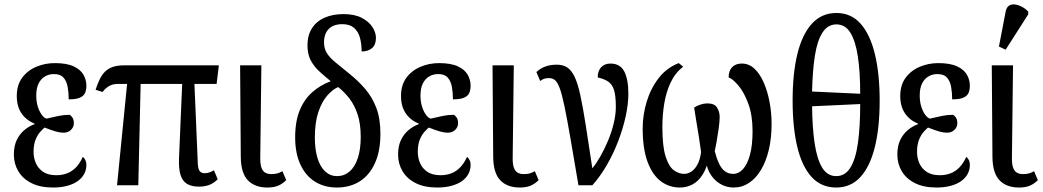

<svg xmlns="http://www.w3.org/2000/svg" viewBox="-20 -828 4661 858"><path d="M217 10Q160 10 121 -9.5Q82 -29 62 -62.5Q42 -96 42 -137Q42 -175 54.5 -201.5Q67 -228 88 -246Q109 -264 134 -273V-276Q98 -290 76.5 -321Q55 -352 55 -399Q55 -448 79 -480.5Q103 -513 142 -529.5Q181 -546 225 -546Q278 -546 309 -531.5Q340 -517 353 -494Q366 -471 366 -445Q366 -426 360 -412.5Q354 -399 337 -391.5Q320 -384 287 -384Q287 -413 282.5 -439Q278 -465 264 -481Q250 -497 221 -497Q199 -497 181 -486.5Q163 -476 152.5 -455Q142 -434 142 -401Q142 -374 149 -351.5Q156 -329 167 -314.5Q178 -300 188 -298Q217 -305 242 -310Q267 -315 291 -315Q297 -312 303.5 -303Q310 -294 310 -277Q310 -260 297 -247.5Q284 -235 264 -235Q248 -235 229 -240.5Q210 -246 179 -258Q172 -252 160 -239Q148 -226 139 -204Q130 -182 130 -149Q130 -124 139.5 -100.5Q149 -77 171.5 -61Q194 -45 232 -45Q258 -45 280 -53.5Q302 -62 319.5 -80Q337 -98 350 -127Q356 -123 361 -113.5Q366 -104 366 -90Q366 -69 356 -50.5Q346 -32 327 -18.5Q308 -5 280 2.5Q252 10 217 10Z M438 -417 407 -427Q416 -454 426 -474.5Q436 -495 450 -508.5Q464 -522 484.5 -529Q505 -536 535 -536H958L948 -453H504Q493 -453 481.5 -449.5Q470 -446 459 -438Q448 -430 438 -417ZM503 0 550 -473H609L598 0ZM869 6Q836 6 815.5 -6.5Q795 -19 786.5 -47Q778 -75 780 -122L795 -473H848L864 -96Q865 -74 872 -64Q879 -54 895 -54Q906 -54 916 -57.5Q926 -61 936 -67L953 -27Q935 -9 915 -1.5Q895 6 869 6Z M1175 10Q1119 10 1088 -22Q1057 -54 1056 -125L1053 -536H1148L1143 -119Q1143 -92 1149 -77Q1155 -62 1166 -56Q1177 -50 1192 -50Q1208 -50 1219 -53Q1230 -56 1242 -63L1259 -23Q1242 -6 1222.5 2Q1203 10 1175 10Z M1485 10Q1430 10 1388 -16Q1346 -42 1322.5 -92.5Q1299 -143 1299 -214Q1299 -286 1319.5 -335.5Q1340 -385 1376 -416.5Q1412 -448 1458 -465Q1431 -487 1407 -509Q1383 -531 1368.5 -558.5Q1354 -586 1354 -625Q1354 -670 1374 -701.5Q1394 -733 1430.5 -749Q1467 -765 1515 -765Q1564 -765 1596 -748.5Q1628 -732 1644 -707.5Q1660 -683 1660 -659Q1660 -628 1642.5 -613Q1625 -598 1596 -598Q1596 -632 1588.5 -659.5Q1581 -687 1562 -703.5Q1543 -720 1510 -720Q1470 -720 1449 -698.5Q1428 -677 1428 -639Q1428 -611 1440.5 -591Q1453 -571 1477 -551Q1501 -531 1537 -502Q1580 -468 1612 -430.5Q1644 -393 1662 -345Q1680 -297 1680 -230Q1680 -153 1655.5 -99Q1631 -45 1587.5 -17.5Q1544 10 1485 10ZM1486 -41Q1518 -41 1542 -61.5Q1566 -82 1579 -121.5Q1592 -161 1592 -216Q1592 -275 1578 -317Q1564 -359 1541 -388.5Q1518 -418 1491 -439Q1466 -428 1442 -400.5Q1418 -373 1402.5 -327Q1387 -281 1387 -213Q1387 -160 1399 -121Q1411 -82 1433.5 -61.5Q1456 -41 1486 -41Z M1934 10Q1877 10 1838 -9.5Q1799 -29 1779 -62.5Q1759 -96 1759 -137Q1759 -175 1771.5 -201.5Q1784 -228 1805 -246Q1826 -264 1851 -273V-276Q1815 -290 1793.5 -321Q1772 -352 1772 -399Q1772 -448 1796 -480.5Q1820 -513 1859 -529.5Q1898 -546 1942 -546Q1995 -546 2026 -531.5Q2057 -517 2070 -494Q2083 -471 2083 -445Q2083 -426 2077 -412.5Q2071 -399 2054 -391.5Q2037 -384 2004 -384Q2004 -413 1999.5 -439Q1995 -465 1981 -481Q1967 -497 1938 -497Q1916 -497 1898 -486.5Q1880 -476 1869.5 -455Q1859 -434 1859 -401Q1859 -374 1866 -351.5Q1873 -329 1884 -314.5Q1895 -300 1905 -298Q1934 -305 1959 -310Q1984 -315 2008 -315Q2014 -312 2020.5 -303Q2027 -294 2027 -277Q2027 -260 2014 -247.5Q2001 -235 1981 -235Q1965 -235 1946 -240.5Q1927 -246 1896 -258Q1889 -252 1877 -239Q1865 -226 1856 -204Q1847 -182 1847 -149Q1847 -124 1856.5 -100.5Q1866 -77 1888.5 -61Q1911 -45 1949 -45Q1975 -45 1997 -53.5Q2019 -62 2036.5 -80Q2054 -98 2067 -127Q2073 -123 2078 -113.5Q2083 -104 2083 -90Q2083 -69 2073 -50.5Q2063 -32 2044 -18.5Q2025 -5 1997 2.5Q1969 10 1934 10Z M2303 10Q2247 10 2216 -22Q2185 -54 2184 -125L2181 -536H2276L2271 -119Q2271 -92 2277 -77Q2283 -62 2294 -56Q2305 -50 2320 -50Q2336 -50 2347 -53Q2358 -56 2370 -63L2387 -23Q2370 -6 2350.5 2Q2331 10 2303 10Z M2565 0Q2543 -130 2528 -216.5Q2513 -303 2502 -355.5Q2491 -408 2481 -434.5Q2471 -461 2460 -470Q2449 -479 2433 -479Q2423 -479 2413.5 -476.5Q2404 -474 2394 -466L2377 -506Q2395 -523 2417.5 -531Q2440 -539 2468 -539Q2496 -539 2515 -526.5Q2534 -514 2548 -484.5Q2562 -455 2573.5 -402Q2585 -349 2597.5 -269Q2610 -189 2627 -76Q2644 -96 2662.5 -128.5Q2681 -161 2697 -199Q2713 -237 2722.5 -276.5Q2732 -316 2732 -350Q2732 -400 2724 -425.5Q2716 -451 2698.5 -463Q2681 -475 2651 -482Q2651 -511 2666.5 -527.5Q2682 -544 2708 -544Q2751 -544 2769.5 -509Q2788 -474 2788 -409Q2788 -363 2776 -308Q2764 -253 2742.5 -197Q2721 -141 2691.5 -90Q2662 -39 2627 0Z M3018 10Q2970 10 2932.5 -18.5Q2895 -47 2873.5 -105.5Q2852 -164 2852 -254Q2852 -315 2870 -374Q2888 -433 2923.5 -479Q2959 -525 3013 -546L3033 -530Q2997 -502 2977 -459.5Q2957 -417 2948.5 -366Q2940 -315 2940 -260Q2940 -174 2954.5 -128.5Q2969 -83 2991.5 -67Q3014 -51 3037 -51Q3052 -51 3067.5 -60Q3083 -69 3095.5 -90.5Q3108 -112 3113 -148Q3109 -179 3103.5 -214Q3098 -249 3092 -284Q3086 -319 3082 -347Q3093 -355 3109.5 -360.5Q3126 -366 3141 -366Q3173 -366 3184.5 -347Q3196 -328 3196 -306Q3196 -285 3191.5 -253Q3187 -221 3182 -193Q3177 -165 3174 -152Q3183 -118 3194 -95.5Q3205 -73 3220.5 -62Q3236 -51 3256 -51Q3281 -51 3300.5 -72.5Q3320 -94 3331.5 -136.5Q3343 -179 3343 -242Q3343 -313 3324 -364.5Q3305 -416 3279.5 -446Q3254 -476 3236 -482Q3236 -511 3251.5 -527.5Q3267 -544 3295 -544Q3327 -544 3351.5 -521Q3376 -498 3393 -459Q3410 -420 3419 -372Q3428 -324 3428 -274Q3428 -210 3415.5 -158Q3403 -106 3380.5 -68.5Q3358 -31 3327 -10.5Q3296 10 3258 10Q3225 10 3196.5 -7.5Q3168 -25 3151 -56Q3134 -87 3134 -127H3148Q3140 -80 3121 -49.5Q3102 -19 3076 -4.5Q3050 10 3018 10Z M3717 10Q3650 10 3607 -37Q3564 -84 3543 -171Q3522 -258 3522 -379Q3522 -500 3543.5 -587.5Q3565 -675 3608.5 -722.5Q3652 -770 3718 -770Q3783 -770 3825.5 -722.5Q3868 -675 3889.5 -587Q3911 -499 3911 -378Q3911 -258 3889.5 -171Q3868 -84 3825 -37Q3782 10 3717 10ZM3717 -41Q3757 -41 3780.5 -79.5Q3804 -118 3814 -190Q3824 -262 3824 -363L3609 -353Q3610 -257 3620.5 -187Q3631 -117 3654 -79Q3677 -41 3717 -41ZM3824 -409Q3824 -507 3813.5 -576Q3803 -645 3780 -682Q3757 -719 3718 -719Q3679 -719 3655.5 -682.5Q3632 -646 3621.5 -579Q3611 -512 3609 -419Z M4165 10Q4108 10 4069 -9.5Q4030 -29 4010 -62.5Q3990 -96 3990 -137Q3990 -175 4002.5 -201.5Q4015 -228 4036 -246Q4057 -264 4082 -273V-276Q4046 -290 4024.5 -321Q4003 -352 4003 -399Q4003 -448 4027 -480.5Q4051 -513 4090 -529.5Q4129 -546 4173 -546Q4226 -546 4257 -531.5Q4288 -517 4301 -494Q4314 -471 4314 -445Q4314 -426 4308 -412.5Q4302 -399 4285 -391.5Q4268 -384 4235 -384Q4235 -413 4230.5 -439Q4226 -465 4212 -481Q4198 -497 4169 -497Q4147 -497 4129 -486.5Q4111 -476 4100.5 -455Q4090 -434 4090 -401Q4090 -374 4097 -351.5Q4104 -329 4115 -314.5Q4126 -300 4136 -298Q4165 -305 4190 -310Q4215 -315 4239 -315Q4245 -312 4251.5 -303Q4258 -294 4258 -277Q4258 -260 4245 -247.5Q4232 -235 4212 -235Q4196 -235 4177 -240.5Q4158 -246 4127 -258Q4120 -252 4108 -239Q4096 -226 4087 -204Q4078 -182 4078 -149Q4078 -124 4087.5 -100.5Q4097 -77 4119.5 -61Q4142 -45 4180 -45Q4206 -45 4228 -53.5Q4250 -62 4267.5 -80Q4285 -98 4298 -127Q4304 -123 4309 -113.5Q4314 -104 4314 -90Q4314 -69 4304 -50.5Q4294 -32 4275 -18.5Q4256 -5 4228 2.5Q4200 10 4165 10Z M4534 10Q4478 10 4447 -22Q4416 -54 4415 -125L4412 -536H4507L4502 -119Q4502 -92 4508 -77Q4514 -62 4525 -56Q4536 -50 4551 -50Q4567 -50 4578 -53Q4589 -56 4601 -63L4618 -23Q4601 -6 4581.5 2Q4562 10 4534 10ZM4474 -606 4444 -620 4474 -776Q4478 -796 4489.5 -803Q4501 -810 4516 -808Q4531 -806 4547 -797.5Q4563 -789 4575 -776V-764Z"/></svg>

Font: Noto Serif ExtraCondensed
Style: Regular
Weight: 400
Width: 2
Designer: Monotype Design Team
Foundry: Monotype Imaging Inc.
Version: Version 2.013